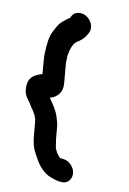

<svg xmlns="http://www.w3.org/2000/svg" viewBox="-135 -806 699 1042"><g transform="rotate(15 214.0 -285.5)"><path d="M141 -256 145 -250C166 -225 188 -200 202 -166L210 -146C215 -135 218 -123 220 -111L231 -49C235 -28 240 -16 243 0C245 4 248 9 251 14C256 26 267 33 274 43C279 45 286 47 292 47H301C318 48 332 55 346 68C389 108 369 174 315 170H306C297 169 286 168 276 165C250 159 232 153 212 137C178 112 156 76 133 38C120 13 114 -14 108 -49L97 -111C93 -134 78 -154 66 -169C54 -182 42 -201 30 -214C15 -229 6 -246 3 -265C-6 -315 12 -343 46 -359C53 -362 61 -368 69 -368L55 -451C53 -462 52 -471 52 -480C49 -530 49 -574 64 -609C70 -625 81 -649 91 -662C102 -675 116 -687 128 -698C130 -699 133 -700 134 -702C141 -721 148 -734 169 -740C221 -755 274 -698 255 -651C245 -626 234 -611 215 -595L202 -585C199 -582 197 -579 194 -576C189 -570 184 -555 182 -549C177 -533 176 -518 174 -499C175 -486 176 -474 176 -462L196 -348C204 -300 176 -268 141 -256Z"/></g></svg>

Font: Blanket
Style: ReversedObl
Weight: 700
Foundry: Cannot Into Space Fonts
Version: Version 0.9